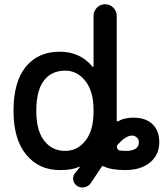

<svg xmlns="http://www.w3.org/2000/svg" viewBox="-20 -792 751 881"><path d="M520.5 -128.9Q514.6 -123 516.6 -116.2Q518.6 -106.4 523.4 -103.5Q531.2 -99.6 556.6 -99.6Q617.2 -99.6 617.2 -139.6Q617.2 -152.3 607.9 -161.1Q598.6 -169.9 584 -169.9Q556.6 -168.9 520.5 -128.9ZM42 -283.2Q42 -416 98.1 -485.4Q154.3 -554.7 253.9 -554.7Q347.7 -554.7 404.3 -486.3Q406.2 -484.4 407.7 -485.4Q409.2 -486.3 409.2 -488.3V-718.8Q409.2 -741.2 424.8 -756.8Q440.4 -772.5 462.4 -772.5Q484.4 -772.5 500 -756.8Q515.6 -741.2 515.6 -718.8V-238.3Q515.6 -236.3 517.6 -235.4Q519.5 -234.4 521.5 -235.4Q549.8 -252 589.8 -252Q591.8 -252 593.8 -252Q648.4 -252 679.7 -222.2Q710.9 -192.4 710.9 -139.6Q710.9 -82 668.9 -46.9Q627 -11.7 554.7 -11.7Q489.3 -11.7 457 -28.3Q450.2 -32.2 446.3 -26.4Q416 19.5 397.5 46.9Q387.7 62.5 370.1 66.4Q364.3 68.4 358.4 68.4Q346.7 68.4 335.9 62.5Q320.3 52.7 316.4 36.1Q315.4 31.2 315.4 26.4Q315.4 14.6 323.2 3.9Q334 -10.7 345.7 -24.4Q346.7 -25.4 345.7 -26.4Q344.7 -27.3 343.8 -27.3Q312.5 -11.7 259.8 -11.7Q256.8 -11.7 253.9 -11.7Q158.2 -11.7 100.1 -82.5Q42 -153.3 42 -283.2ZM146.5 -283.2Q146.5 -193.4 182.6 -146.5Q218.8 -99.6 279.3 -99.6Q335 -99.6 372.1 -146.5Q409.2 -193.4 409.2 -278.3V-288.1Q409.2 -372.1 372.1 -419.9Q335 -467.8 279.3 -467.8Q215.8 -467.8 181.2 -421.9Q146.5 -376 146.5 -283.2Z"/></svg>

Font: Gen Jyuu Gothic P Medium
Style: Regular
Weight: 500
Designer: [Source Han Sans]
Ryoko NISHIZUKA  (kana & ideographs); Paul D. Hunt (Latin, Greek & Cyrillic); Wenlong ZHANG  (bopomofo
Version: Version 1.002.20150607